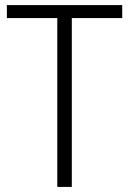

<svg xmlns="http://www.w3.org/2000/svg" viewBox="-20 -734 507 754"><path d="M262 0H205V-663H7V-714H460V-663H262Z"/></svg>

Font: Noto Sans Sinhala UI SemiCondensed Light
Style: Regular
Weight: 300
Width: 4
Designer: Jelle Bosma - Monotype Design Team
Foundry: Monotype Imaging Inc.
Version: Version 2.006; ttfautohint (v1.8.4.7-5d5b)